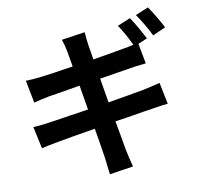

<svg xmlns="http://www.w3.org/2000/svg" viewBox="-98 -972 1196 1154"><g transform="rotate(-10 500.0 -395.0)"><path d="M960 -733 881 -698Q865 -731 843 -768.5Q821 -806 800 -836L879 -869Q900 -839 923 -800Q946 -761 960 -733ZM522 -497 547 -348Q692 -372 767 -386Q828 -399 869 -410L896 -278Q859 -275 808 -266Q799 -264 790 -263Q746 -257 677 -245Q626 -237 568 -228Q577 -180 584 -140Q595 -73 601 -43Q611 5 625 57L480 79Q479 67 477 55Q473 13 468 -22Q463 -55 450 -135Q444 -168 438 -206Q278 -180 204 -166Q196 -164 188 -163Q134 -153 105 -146L76 -280Q97 -281 126.5 -284Q156 -287 180 -291Q224 -297 305 -310Q358 -318 418 -327L393 -477Q308 -463 250 -453Q216 -448 199 -445Q149 -435 107 -424L80 -562Q127 -563 173 -569Q234 -576 372 -598L356 -691Q348 -734 336 -767L479 -788Q480 -772 482 -750.5Q484 -729 487 -710Q490 -687 502 -618Q630 -639 689 -650Q722 -655 754 -663Q739 -695 720 -729.5Q701 -764 682 -791L761 -824Q781 -795 803.5 -755.5Q826 -716 841 -687L785 -663L808 -540Q780 -537 741 -532Q727 -530 715 -528Z"/></g></svg>

Font: Source Han Sans CN Bold
Style: Bold
Weight: 700
Designer: Ryoko NISHIZUKA 西塚涼子 (kana & ideographs); Paul D. Hunt (Latin, Greek & Cyrillic); Wenlong ZHANG 张文龙 (bopomofo); Sandoll 
Foundry: Adobe Systems Incorporated
Version: Version 1.00;May 30, 2023;FontCreator 11.5.0.2422 32-bit